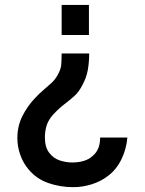

<svg xmlns="http://www.w3.org/2000/svg" viewBox="-20 -560 584 774"><path d="M339.5 -344.5Q339.5 -308.5 333.8 -277Q328 -245.5 312 -217Q298.5 -190 280 -173.2Q261.5 -156.5 240 -140.2Q218.5 -124 194.5 -98.5Q175 -76.5 168 -54.2Q161 -32 161 -5.5Q161 13.5 165.5 29.8Q170 46 180.5 58.5Q196.5 78.5 221 86.8Q245.5 95 272 95Q296.5 95 318 88.5Q339.5 82 353.5 68.5Q369.5 55.5 376.8 36.2Q384 17 383.5 -5.5H493.5Q489.5 41 469.5 82.2Q449.5 123.5 415.5 149Q386.5 171.5 349.5 183Q312.5 194.5 275.5 194.5Q222.5 194.5 175.2 178Q128 161.5 96.5 124.5Q74 98.5 62 65Q50 31.5 50 -3.5Q50 -51.5 70.2 -92Q90.5 -132.5 122 -165.5Q138.5 -183 155.2 -197.2Q172 -211.5 186.8 -225Q201.5 -238.5 210.5 -254.5Q224.5 -278 226.5 -296.2Q228.5 -314.5 228.5 -344.5ZM338.5 -540V-419H228.5V-540Z"/></svg>

Font: Manrope ExtraLight SemiBold
Style: Regular
Weight: 600
Version: Version 4.504